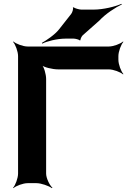

<svg xmlns="http://www.w3.org/2000/svg" viewBox="-20 -953 662 999"><path d="M596 -642V-661C596 -685 610 -722 622 -735L620 -737C607 -725 570 -711 546 -711H124C100 -711 63 -725 50 -737L48 -735C60 -722 74 -685 74 -661V-50C74 -26 60 11 48 24L50 26C63 14 100 0 124 0H170C194 0 234 14 250 26L253 24C238 11 220 -26 220 -50V-542C220 -566 209 -606 196 -618L194 -616C206 -603 253 -592 283 -592H546C570 -592 607 -578 620 -566L622 -568C610 -581 596 -618 596 -642ZM350 -880 287 -800C265 -772 220 -742 198 -730L200 -726C222 -738 278 -752 320 -752H364C372 -752 392 -747 394 -743L399 -744C397 -749 405 -764 410 -769L497 -846C529 -881 582 -915 614 -930L612 -933C580 -919 519 -903 466 -903H403C393 -903 368 -910 363 -915L359 -914C363 -908 356 -887 350 -880Z"/></svg>

Font: Asimov
Style: EdgeWide
Weight: 500
Designer: Google
Version: Version 2.000980: 2014